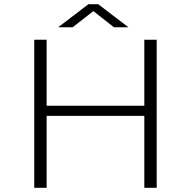

<svg xmlns="http://www.w3.org/2000/svg" viewBox="-20 -888 915 908"><path d="M142 0V-700H200.5V-388H662.5V-700H721V0H662.5V-340H200.5V0ZM255 -759 398 -868H444.5L587.5 -759H519L421.5 -835.5L323.5 -759Z"/></svg>

Font: Trispace SemiExpanded ExtraLight
Style: Regular
Weight: 200
Width: 6
Designer: Tyler Finck
Foundry: Etcetera Type Company
Version: Version 1.210; ttfautohint (v1.8.3)